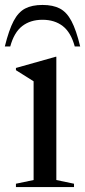

<svg xmlns="http://www.w3.org/2000/svg" viewBox="-40 -757 345 777"><path d="M188 -527.5V-28.5L259.5 -13.5V0H24.5V-13.5L96 -28.5V-428L24.5 -473V-482L186 -527.5ZM132 -677Q83 -677 50 -651.5Q17 -626 1.5 -569H-20.5Q-4 -635.5 15 -671.8Q34 -708 61.8 -722.5Q89.5 -737 132 -737Q174.5 -737 202.2 -722.5Q230 -708 249.2 -671.8Q268.5 -635.5 284.5 -569H262.5Q247 -626 214 -651.5Q181 -677 132 -677Z"/></svg>

Font: Newsreader Display
Style: Regular
Weight: 400
Designer: Hugues Gentile
Foundry: Production Type
Version: Version 1.001